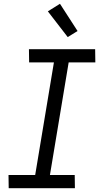

<svg xmlns="http://www.w3.org/2000/svg" viewBox="-20 -995 540 1015"><path d="M376 0H26L25 -70H166L265 -665H134L133 -735H483L484 -665H343L244 -70H375ZM338 -799 233 -935 297 -975 390 -831Z"/></svg>

Font: Iosevka Fixed
Style: Italic
Weight: 400
Italic angle: -9°
Monospace: yes
Designer: Belleve Invis
Foundry: Belleve Invis
Version: Version 33.2.4